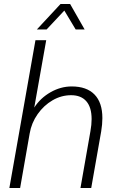

<svg xmlns="http://www.w3.org/2000/svg" viewBox="-20 -944 593 964"><path d="M158 -742H212L152 -404Q183 -452 234 -481Q285 -510 340 -510Q415 -510 454.5 -469.5Q494 -429 494 -351Q494 -320 488 -284L438 0H384L434 -285Q440 -318 440 -346Q440 -405 413.5 -435.5Q387 -466 337 -466Q288 -466 244 -440.5Q200 -415 169 -371Q138 -327 129 -274L81 0H27ZM284 -924H332L405 -796H360L303 -891L214 -796H165Z"/></svg>

Font: Sarabun ExtraLight
Style: Italic
Weight: 275
Italic angle: -10°
Designer: Suppakit Chalermlarp | Katatrad Co.,Ltd.
Foundry: Cadson Demak Co.,Ltd.
Version: Version 1.000; ttfautohint (v1.6)